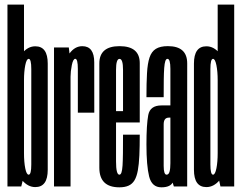

<svg xmlns="http://www.w3.org/2000/svg" viewBox="-20 -805 1048 829"><path d="M12.2 0V-785H83.6V-47.8L71.8 0ZM132.5 2.8Q100.1 2.8 75 -27.5Q49.9 -57.9 49.9 -111L83.6 -143.9Q83.6 -105 89.1 -77.9Q94.6 -50.8 103.8 -50.8Q115.1 -50.8 115.1 -94.8Q115.1 -138.8 115.1 -301Q115.1 -462.2 115.1 -506.6Q115.1 -550.9 103.8 -550.9Q94.6 -550.9 89.1 -523.4Q83.6 -495.9 83.6 -458.6L49.9 -490.7Q49.9 -543.8 75 -574.4Q100.1 -605.1 132.5 -605.1Q186.1 -605.1 186.1 -530.5Q186.1 -455.9 186.1 -301Q186.1 -146.8 186.1 -72Q186.1 2.8 132.5 2.8Z M316.1 -318.5Q316.1 -463 316.1 -507.1Q316.1 -551.1 305.1 -551.1Q295.6 -551.1 290.1 -523.6Q284.6 -496.1 284.6 -473.8L257.8 -485.2Q257.8 -544 280.6 -574.8Q303.3 -605.6 335.4 -605.6Q386.8 -605.6 386.9 -536Q387.1 -466.4 387.1 -318.5ZM213.2 0V-600H277.1L284.6 -534.8V0Z M495.4 3.8Q408.9 3.8 408.9 -80.9Q408.9 -165.5 408.9 -299.9Q408.9 -455.8 408.9 -530.8Q408.9 -605.7 496.1 -605.7Q583.4 -605.7 583.4 -532.3Q583.4 -458.9 583.4 -301.8Q583.4 -288.5 583.4 -276.1H473.2V-325.3H517.5L511.2 -316.6Q511.2 -456.4 511.2 -503.6Q511.2 -550.8 496.1 -550.8Q481 -550.8 481 -503.6Q481 -456.4 481 -302.4Q481 -165.6 481 -108.2Q481 -50.8 495.4 -50.8ZM495.4 -50.8Q501.2 -50.8 504.4 -60.2Q507.7 -69.7 509.1 -90.2Q510.4 -110.6 510.8 -143.7Q511.2 -176.8 511.2 -223.4H583.4Q583.4 -171.7 581.7 -133.6Q579.9 -95.4 575.1 -69Q570.2 -42.5 560.7 -26.5Q551.1 -10.6 535.1 -3.4Q519.1 3.8 495.4 3.8L491.1 -21.1Z M730.6 0 715.7 -47.9V-370.7Q715.7 -464.4 715.7 -507.7Q715.7 -550.9 703.1 -550.9L705 -605.8Q788.4 -605.8 788.3 -531.1Q788.2 -456.4 788.2 -332.1V0ZM676.7 3.8Q635.6 3.8 623.9 -43.1Q612.3 -90 612.3 -180.8Q612.3 -266.6 620.1 -308.2Q627.9 -349.8 677.2 -349.8Q698.8 -349.8 720.9 -349.8V-297.1Q715.9 -297.1 709.1 -297.1Q686.7 -297.1 686.7 -268Q686.7 -238.8 686.7 -181.5Q686.7 -126.9 686.7 -88.8Q686.7 -50.8 699.3 -50.8Q708.5 -50.8 712.1 -64Q715.7 -77.2 715.7 -100.2L737.2 -87Q737.2 -46.3 727.7 -21.3Q718.1 3.8 676.7 3.8ZM612.3 -385.4Q612.3 -446.2 614.7 -488.4Q617 -530.6 625.6 -556.5Q634.1 -582.4 653 -594.1Q671.8 -605.8 705 -605.8L705.6 -579.6L703.1 -550.9Q697 -550.9 693.8 -541.2Q690.6 -531.5 689 -511.4Q687.5 -491.3 687.1 -459.9Q686.7 -428.6 686.7 -385.4Z M931.8 0 919.9 -54V-785H991.2V0ZM871 2.8Q817.4 2.8 817.4 -72Q817.4 -146.8 817.4 -301Q817.4 -455.9 817.4 -530.5Q817.4 -605.1 871 -605.1Q903.4 -605.1 928.5 -574.4Q953.6 -543.8 953.6 -490.7L919.9 -458.6Q919.9 -495.9 914.4 -523.4Q908.9 -550.9 899.8 -550.9Q888.4 -550.9 888.4 -506.6Q888.4 -462.2 888.4 -301Q888.4 -139.5 888.4 -95.1Q888.4 -50.8 899.8 -50.8Q908.9 -50.8 914.4 -78.2Q919.9 -105.8 919.9 -143.9L953.6 -111Q953.6 -57.9 928.5 -27.5Q903.4 2.8 871 2.8Z"/></svg>

Font: Anybody UltraCondensed Thin
Style: Regular
Weight: 100
Width: 1
Designer: Tyler Finck
Foundry: Etcetera Type Company
Version: Version 1.110